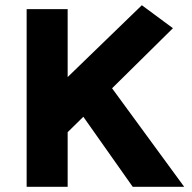

<svg xmlns="http://www.w3.org/2000/svg" viewBox="-20 -715 735 735"><path d="M488 0 299 -268 239 -209V0H82V-680H239V-420L523 -695L642 -607L409 -377L685 0Z"/></svg>

Font: Catamaran Thin ExtraBold
Style: Regular
Weight: 800
Version: Version 2.000